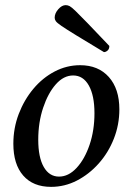

<svg xmlns="http://www.w3.org/2000/svg" viewBox="-20 -716 516 748"><path d="M179 12Q109 12 70.5 -32Q32 -76 32 -156Q32 -217 53 -272Q74 -327 110 -370Q146 -413 193 -437.5Q240 -462 292 -462Q363 -462 404 -416Q445 -370 445 -290Q445 -230 423.5 -175.5Q402 -121 364.5 -79Q327 -37 279.5 -12.5Q232 12 179 12ZM210 -28Q247 -28 278.5 -62Q310 -96 329 -152Q348 -208 348 -275Q348 -344 326 -383Q304 -422 265 -422Q228 -422 197.5 -387.5Q167 -353 148 -296Q129 -239 129 -172Q129 -103 150.5 -65.5Q172 -28 210 -28ZM385 -513Q315 -555 276 -579Q237 -603 219.5 -615Q202 -627 197.5 -633.5Q193 -640 193 -647Q193 -664 207 -680Q221 -696 236 -696Q244 -696 251.5 -692Q259 -688 274.5 -673Q290 -658 321 -626Q352 -594 406 -537Q406 -525 399 -519Q392 -513 385 -513Z"/></svg>

Font: Petrona Medium
Style: Italic
Weight: 500
Italic angle: -9°
Designer: Ringo R. Seeber
Foundry: Ringo R. Seeber
Version: Version 2.001; ttfautohint (v1.8.3)